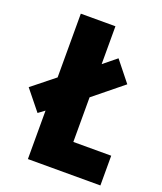

<svg xmlns="http://www.w3.org/2000/svg" viewBox="-160 -800 747 886"><g transform="rotate(20 213.0 -357.0)"><path d="M83 0V-238L52 -215L-27 -313L83 -401V-714H253V-528L317 -580L396 -481L253 -365V-146H439V0Z"/></g></svg>

Font: Noto Sans Kannada ExtraCondensed Black
Style: Regular
Weight: 900
Width: 2
Designer: Jelle Bosma - Monotype Design Team
Foundry: Monotype Imaging Inc.
Version: Version 2.005; ttfautohint (v1.8.4.7-5d5b)